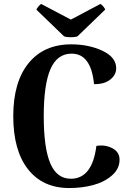

<svg xmlns="http://www.w3.org/2000/svg" viewBox="-20 -936 659 970"><path d="M372 -753Q363 -748 337.5 -748Q312 -748 303 -753L164 -887Q165 -892 173.5 -902.5Q182 -913 188 -916L338 -837L487 -916Q494 -913 502.5 -902.5Q511 -892 511 -887ZM330 14Q196 14 121.5 -81Q47 -176 47 -349Q47 -522 124.5 -617Q202 -712 340 -712Q428 -712 497.5 -679.5Q567 -647 567 -591Q567 -558 537 -534Q507 -510 455 -511Q440 -665 342 -665Q269 -665 235 -587Q201 -509 201 -349Q201 -189 234 -111Q267 -33 338 -33Q446 -33 467 -199Q512 -206 548 -187Q584 -168 584 -129Q584 -83 545.5 -49.5Q507 -16 450.5 -1Q394 14 330 14Z"/></svg>

Font: Arima Koshi Bold
Style: Regular
Weight: 700
Designer: Joana Correia and Natanael Gama
Foundry: NDISCOVER
Version: Version 1.019;PS 001.019;hotconv 1.0.88;makeotf.lib2.5.64775